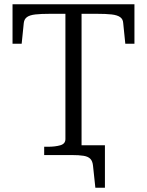

<svg xmlns="http://www.w3.org/2000/svg" viewBox="-20 -730 692 904"><path d="M288 -75V-665H216Q173 -665 146.5 -662Q120 -659 107 -649.5Q94 -640 92 -622L82 -524H39V-710H613V-524H570L560 -622Q559 -640 545.5 -649.5Q532 -659 505.5 -662Q479 -665 436 -665H364V0H188V-39H204Q240 -39 264 -46Q288 -53 288 -75ZM317 0H292V-46H474V154H429L418 51Q416 29 405.5 18Q395 7 373.5 3.5Q352 0 317 0Z"/></svg>

Font: Roboto Serif 36pt Light
Style: Regular
Weight: 300
Designer: Greg Gazdowicz
Foundry: Commercial Type
Version: Version 1.008